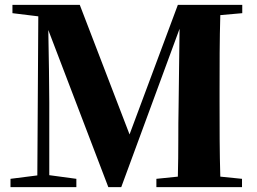

<svg xmlns="http://www.w3.org/2000/svg" viewBox="-20 -767 1054 787"><path d="M973 -713V-747H709L511 -216L307 -747H31V-713L137 -700L133 -48L23 -34V0H293V-34L182 -49V-347C182 -411 180 -540 178 -644L424 0H477L716 -649L712 -327C710 -246 712 -145 709 -43L621 -34V0H972V-34L883 -43C880 -143 880 -247 880 -351V-395C880 -499 880 -602 883 -705Z"/></svg>

Font: Noto Serif TC Black
Style: Regular
Weight: 900
Version: Version 1.001;PS 1.001;hotconv 16.6.54;makeotf.lib2.5.65590